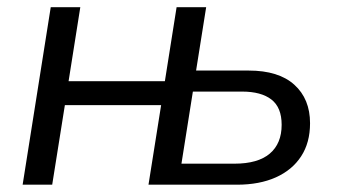

<svg xmlns="http://www.w3.org/2000/svg" viewBox="-20 -506 922 526"><path d="M42 0 119 -486.3H200L167.9 -283.6H431.7L463.8 -486.3H544.8L517.2 -312.7H661.2Q743.5 -312.7 786.4 -273.8Q829.4 -234.9 829.4 -168.4Q829.4 -115.2 805 -77.8Q780.7 -40.4 735.9 -20.2Q691 0 629.1 0H386.8L421.4 -217.9H157.7L123 0ZM477.1 -57.6H622.4Q686.5 -57.6 719 -85.1Q751.6 -112.7 751.6 -164.1Q751.6 -211.7 723.5 -233.4Q695.5 -255.1 643 -255.1H508.4Z"/></svg>

Font: Nunito Sans 12pt ExtraLight
Style: Italic
Weight: 200
Italic angle: -9°
Designer: Vernon Adams
Foundry: Vernon Adams
Version: Version 3.101;gftools[0.9.27]